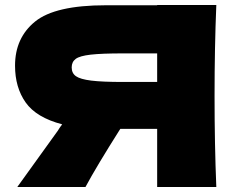

<svg xmlns="http://www.w3.org/2000/svg" viewBox="-20 -746 923 766"><path d="M843 -726Q836 -557 836 -363Q836 -169 843 0H607V-232H460Q365 -82 321 0H49L211 -225Q216 -234 228 -250Q125 -277 82.5 -337Q40 -397 40 -484Q40 -595 120 -660Q200 -725 402 -725H607V-726ZM607 -419V-533H472Q386 -533 342 -528Q298 -523 282 -511Q266 -499 266 -477Q266 -454 283 -442Q300 -430 343.5 -424.5Q387 -419 472 -419Z"/></svg>

Font: Mantou Sans
Style: Regular
Weight: 400
Designer: Mant0u / artakana
Foundry: Mant0u / artakana
Version: Version 1.001;October 22, 2023;FontCreator 14.0.0.2901 64-bi